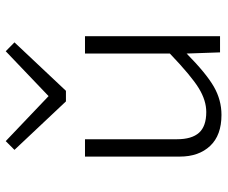

<svg xmlns="http://www.w3.org/2000/svg" viewBox="-80 -690 775 654"><g transform="rotate(-90 307.0 -362.5)"><path d="M490.2 -700.2 325.2 -524.9H289.1L124 -700.2L153.8 -730L307.1 -584L460 -730ZM511.2 0H456.1L452.1 -113.8Q384.3 -46.9 339.1 -21Q293.9 4.9 243.2 4.9Q173.8 4.9 137.5 -33.7Q101.1 -72.3 101.1 -137.2V-460H160.2V-147Q160.2 -96.2 182.4 -71.5Q204.6 -46.9 252.9 -46.9Q292.5 -46.9 334.2 -72.5Q376 -98.1 452.1 -170.9V-460H511.2Z"/></g></svg>

Font: IntelOne Mono Light
Style: Regular
Weight: 300
Designer: Fred Shallcrass
Foundry: Frere-Jones Type LLC
Version: Version 1.200;hotconv 1.1.0;makeotfexe 2.6.0;FJTRelease1.2